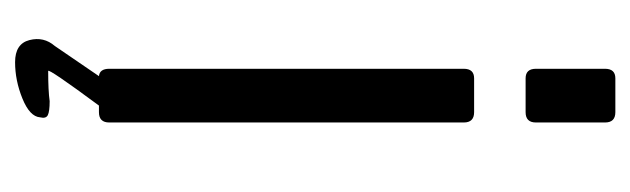

<svg xmlns="http://www.w3.org/2000/svg" viewBox="-318 -424 856 261"><g transform="rotate(90 110.5 -294.0)"><path d="M87 -702H133Q147 -702 147 -688V-594Q147 -580 133 -580H87Q74 -580 74 -594V-688Q74 -702 87 -702ZM87 -510H133Q147 -510 147 -496V-14Q147 0 133 0H124Q73 69 77 69Q104 69 118 67Q132 67 137 69.5Q142 72 140 80Q139 94 114.5 104Q90 114 65 114Q40 114 35 94.5Q30 75 43 60L84 0Q74 -1 74 -14V-496Q74 -510 87 -510Z"/></g></svg>

Font: Rajdhani Medium
Style: Regular
Weight: 500
Designer: Satya Rajpurohit, Jyotish Sonowal
Foundry: Indian Type Foundry
Version: Version 1.201 February 1, 2022